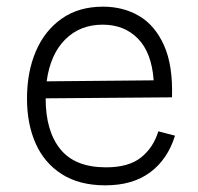

<svg xmlns="http://www.w3.org/2000/svg" viewBox="-20 -544 594 576"><path d="M296 12Q218 12 165.5 -21.5Q113 -55 87 -113.5Q61 -172 61 -248Q61 -328 87.5 -390Q114 -452 165 -488Q216 -524 289 -524Q350 -524 397.5 -496Q445 -468 472 -408Q499 -348 496 -252L117 -249V-248Q117 -151 161 -96.5Q205 -42 298 -42Q366 -42 403 -71.5Q440 -101 455 -150L505 -137Q483 -66 430.5 -27Q378 12 296 12ZM288 -470Q220 -470 175.5 -425.5Q131 -381 120 -300L441 -303Q435 -386 394 -428Q353 -470 288 -470Z"/></svg>

Font: Bricolage Grotesque 12pt ExtraLight
Style: Regular
Weight: 200
Designer: Mathieu Triay
Foundry: Atelier Triay
Version: Version 1.001; ttfautohint (v1.8.4.7-5d5b);gftools[0.9.33.de